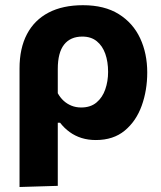

<svg xmlns="http://www.w3.org/2000/svg" viewBox="-20 -533 629 749"><path d="M56.2 196.5Q56.2 142.8 56.2 90.4Q56.2 38 56.2 -24V-266Q56.2 -344.7 85.2 -399.8Q114.2 -454.9 169.4 -483.8Q224.6 -512.7 303.7 -512.7Q387.5 -512.7 443.2 -478Q498.9 -443.3 526.7 -383.8Q554.4 -324.4 554.4 -250.2Q554.4 -180.7 532.8 -120.6Q511.1 -60.4 466.7 -23.6Q422.3 13.3 353.9 13.3Q323.7 13.3 298.1 5.3Q272.5 -2.8 251.6 -18Q230.7 -33.1 214.5 -54.1H205.4V-16Q205.4 39.9 205.4 89.1Q205.4 138.3 205.4 192ZM296.8 -113.7Q333.4 -113.7 356.6 -133.3Q379.8 -152.8 390.7 -184.5Q401.7 -216.1 401.7 -252.4Q401.7 -292.2 390.7 -323.3Q379.6 -354.4 357.4 -372.3Q335.2 -390.3 301.2 -390.3Q254.7 -390.3 230 -359Q205.4 -327.7 205.4 -263.9V-169.3Q214.6 -152.6 228 -140.1Q241.5 -127.7 258.8 -120.7Q276.1 -113.7 296.8 -113.7Z"/></svg>

Font: Commissioner Thin
Style: Regular
Weight: 100
Designer: Kostas Bartsokas
Foundry: Kostas Bartsokas
Version: Version 1.001;gftools[0.9.23]